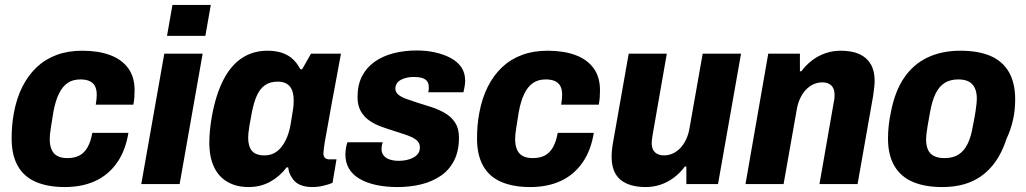

<svg xmlns="http://www.w3.org/2000/svg" viewBox="-20 -744 4148 776"><path d="M242 12Q173 12 124.5 -9Q76 -30 51.5 -74Q27 -118 27 -184Q27 -209 29 -235Q31 -261 36 -287Q47 -347 70.5 -393.5Q94 -440 128.5 -472.5Q163 -505 209 -522Q255 -539 312 -539Q377 -539 424.5 -521.5Q472 -504 498 -468.5Q524 -433 524 -379Q524 -366 523 -351Q522 -336 519 -321H367Q369 -333 370 -343Q371 -353 371 -361Q371 -382 364 -395.5Q357 -409 342.5 -416Q328 -423 305 -423Q274 -423 253 -408.5Q232 -394 218 -365Q204 -336 196 -293Q190 -255 186.5 -234Q183 -213 182 -201.5Q181 -190 181 -182Q181 -157 188.5 -139.5Q196 -122 212 -113.5Q228 -105 252 -105Q281 -105 301 -115.5Q321 -126 334 -149Q347 -172 353 -207H499Q487 -134 452 -85Q417 -36 364 -12Q311 12 242 12Z M655 -599 677 -724H832L810 -599ZM551 0 644 -527H799L706 0Z M985 12Q936 12 900 -8.5Q864 -29 845 -69Q826 -109 826 -168Q826 -191 828.5 -217Q831 -243 836 -272Q852 -361 882.5 -420.5Q913 -480 958 -509.5Q1003 -539 1061 -539Q1094 -539 1119.5 -530.5Q1145 -522 1163 -505.5Q1181 -489 1194 -464H1201L1237 -527H1358L1334 -397Q1328 -366 1321.5 -330.5Q1315 -295 1309 -260.5Q1303 -226 1297.5 -197Q1292 -168 1289.5 -148.5Q1287 -129 1287 -125Q1287 -112 1293.5 -106Q1300 -100 1311 -100H1340L1324 -5Q1307 2 1285.5 7Q1264 12 1242 12Q1213 12 1191.5 2.5Q1170 -7 1158 -29Q1153 -36 1149.5 -46Q1146 -56 1145 -67L1139 -68Q1111 -31 1072 -9.5Q1033 12 985 12ZM1049 -116Q1070 -116 1087 -124.5Q1104 -133 1117.5 -150Q1131 -167 1140.5 -190.5Q1150 -214 1155 -244Q1160 -276 1163 -293.5Q1166 -311 1166.5 -321Q1167 -331 1167 -337Q1167 -362 1160.5 -379Q1154 -396 1139.5 -405Q1125 -414 1102 -414Q1072 -414 1051.5 -400Q1031 -386 1018.5 -358.5Q1006 -331 998 -290Q991 -255 988 -235.5Q985 -216 984 -205.5Q983 -195 983 -188Q983 -152 998.5 -134Q1014 -116 1049 -116Z M1586 12Q1539 12 1500 3.5Q1461 -5 1433 -21.5Q1405 -38 1390.5 -62.5Q1376 -87 1376 -119Q1376 -131 1378 -144Q1380 -157 1384 -169H1527Q1524 -161 1523 -154Q1522 -147 1522 -142Q1522 -126 1531 -115Q1540 -104 1556 -99Q1572 -94 1592 -94Q1607 -94 1622 -97Q1637 -100 1649.5 -106.5Q1662 -113 1669.5 -123Q1677 -133 1677 -148Q1677 -163 1668.5 -172.5Q1660 -182 1645.5 -189Q1631 -196 1612 -202Q1593 -208 1572 -215Q1546 -223 1520 -232.5Q1494 -242 1472.5 -257Q1451 -272 1438 -295Q1425 -318 1425 -351Q1425 -401 1443.5 -436.5Q1462 -472 1495 -495Q1528 -518 1571.5 -529Q1615 -540 1664 -540Q1704 -540 1739.5 -532Q1775 -524 1802.5 -509Q1830 -494 1845 -471.5Q1860 -449 1860 -418Q1860 -406 1857.5 -392.5Q1855 -379 1853 -371H1711Q1713 -381 1713 -385.5Q1713 -390 1713 -393Q1713 -407 1706 -416Q1699 -425 1685.5 -429Q1672 -433 1652 -433Q1637 -433 1624 -430Q1611 -427 1600.5 -421.5Q1590 -416 1584 -407Q1578 -398 1578 -386Q1578 -371 1590.5 -361Q1603 -351 1623 -344Q1643 -337 1667 -329Q1694 -321 1723 -311.5Q1752 -302 1777.5 -287.5Q1803 -273 1819 -249Q1835 -225 1835 -188Q1835 -134 1815.5 -95.5Q1796 -57 1761.5 -33.5Q1727 -10 1682.5 1Q1638 12 1586 12Z M2123 12Q2054 12 2005.5 -9Q1957 -30 1932.5 -74Q1908 -118 1908 -184Q1908 -209 1910 -235Q1912 -261 1917 -287Q1928 -347 1951.5 -393.5Q1975 -440 2009.5 -472.5Q2044 -505 2090 -522Q2136 -539 2193 -539Q2258 -539 2305.5 -521.5Q2353 -504 2379 -468.5Q2405 -433 2405 -379Q2405 -366 2404 -351Q2403 -336 2400 -321H2248Q2250 -333 2251 -343Q2252 -353 2252 -361Q2252 -382 2245 -395.5Q2238 -409 2223.5 -416Q2209 -423 2186 -423Q2155 -423 2134 -408.5Q2113 -394 2099 -365Q2085 -336 2077 -293Q2071 -255 2067.5 -234Q2064 -213 2063 -201.5Q2062 -190 2062 -182Q2062 -157 2069.5 -139.5Q2077 -122 2093 -113.5Q2109 -105 2133 -105Q2162 -105 2182 -115.5Q2202 -126 2215 -149Q2228 -172 2234 -207H2380Q2368 -134 2333 -85Q2298 -36 2245 -12Q2192 12 2123 12Z M2589 12Q2545 12 2514 -1.5Q2483 -15 2467.5 -42Q2452 -69 2452 -109Q2452 -124 2453.5 -139Q2455 -154 2458 -170L2521 -527H2675L2617 -195Q2616 -187 2615 -180Q2614 -173 2614 -167Q2614 -150 2619.5 -139Q2625 -128 2636.5 -122Q2648 -116 2664 -116Q2683 -116 2700 -124Q2717 -132 2730.5 -146.5Q2744 -161 2753.5 -181.5Q2763 -202 2767 -227L2820 -527H2975L2882 0H2754V-71H2748Q2729 -45 2703.5 -26Q2678 -7 2649.5 2.5Q2621 12 2589 12Z M2993 0 3085 -527H3213V-456H3219Q3238 -482 3263.5 -501Q3289 -520 3318 -529.5Q3347 -539 3378 -539Q3423 -539 3453 -525.5Q3483 -512 3499 -485Q3515 -458 3515 -418Q3515 -404 3513 -388.5Q3511 -373 3509 -357L3446 0H3292L3350 -332Q3352 -340 3352.5 -347Q3353 -354 3353 -360Q3353 -377 3347.5 -388Q3342 -399 3331 -405Q3320 -411 3303 -411Q3284 -411 3267 -403Q3250 -395 3236.5 -380.5Q3223 -366 3213.5 -345.5Q3204 -325 3200 -300L3147 0Z M3788 12Q3718 12 3669 -9Q3620 -30 3594.5 -74Q3569 -118 3569 -184Q3569 -210 3572 -237.5Q3575 -265 3581 -292Q3597 -375 3634 -429.5Q3671 -484 3728.5 -511.5Q3786 -539 3862 -539Q3934 -539 3983 -518Q4032 -497 4057.5 -453Q4083 -409 4083 -342Q4083 -298 4074 -258.5Q4065 -219 4048 -183Q4027 -118 3991 -74.5Q3955 -31 3905 -9.5Q3855 12 3788 12ZM3797 -105Q3831 -105 3853.5 -119Q3876 -133 3890.5 -162Q3905 -191 3912 -235Q3920 -274 3923 -295Q3926 -316 3927 -327Q3928 -338 3928 -345Q3928 -371 3920 -388Q3912 -405 3896 -414Q3880 -423 3853 -423Q3820 -423 3797.5 -408.5Q3775 -394 3761 -365Q3747 -336 3739 -291Q3732 -253 3728.5 -231.5Q3725 -210 3724 -199Q3723 -188 3723 -181Q3723 -156 3730.5 -139Q3738 -122 3755 -113.5Q3772 -105 3797 -105Z"/></svg>

Font: Archivo SemiCondensed ExtraBold
Style: Italic
Weight: 800
Width: 4
Italic angle: -10°
Designer: Hector Gatti
Foundry: Omnibus-Type
Version: Version 2.001